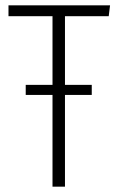

<svg xmlns="http://www.w3.org/2000/svg" viewBox="-20 -703 443 724"><path d="M390 -642H225V-383H326V-345H225V1H178V-345H77V-383H178V-642H12V-683H395Z"/></svg>

Font: Fira Sans Extra Condensed ExtraLight
Style: Regular
Weight: 275
Width: 1
Designer: Carrois Corporate & Edenspiekermann AG
Foundry: Carrois Corporate GbR & Edenspiekermann AG
Version: Version 4.203